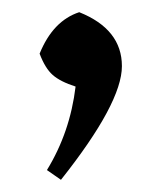

<svg xmlns="http://www.w3.org/2000/svg" viewBox="-20 -145 250 315"><path d="M45 -57Q67 -111 110 -125Q180 -97 180 -36.5Q180 24 80 150L57 134Q95 72 104 -3Q79 -11 66.5 -22Q54 -33 45 -57Z"/></svg>

Font: Balthazar
Style: Regular
Weight: 400
Designer: Dario Manuel Muhafara
Foundry: Dario Manuel Muhafara
Version: Version 1.000